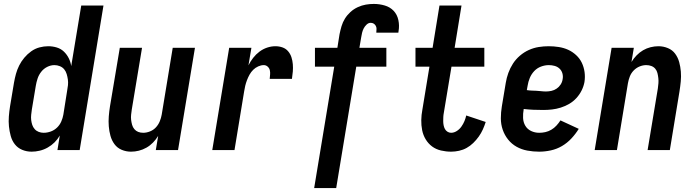

<svg xmlns="http://www.w3.org/2000/svg" viewBox="-20 -763 3540 976"><path d="M141 8Q115 8 92.5 -1.5Q70 -11 55.5 -29.5Q41 -48 34.5 -72Q28 -96 25.5 -120.5Q23 -145 25 -171Q27 -197 31 -222L51 -342Q55 -365 61 -387Q67 -409 77.5 -430Q88 -451 103.5 -469.5Q119 -488 138.5 -502Q158 -516 180.5 -522Q203 -528 225 -528Q248 -528 269 -521.5Q290 -515 305 -500.5Q320 -486 329.5 -467Q339 -448 342 -427L393 -735H506L385 0H272L284 -74Q273 -55 257.5 -39.5Q242 -24 222.5 -13Q203 -2 182 3Q161 8 141 8ZM202 -88Q220 -88 238 -94.5Q256 -101 270 -114.5Q284 -128 291.5 -145.5Q299 -163 302 -180L321 -300Q324 -315 325.5 -330Q327 -345 325 -359Q323 -373 319 -386.5Q315 -400 306.5 -410.5Q298 -421 284.5 -426.5Q271 -432 257 -432Q238 -432 220 -423Q202 -414 189.5 -398Q177 -382 171 -363.5Q165 -345 162 -327L142 -207Q140 -193 138.5 -179.5Q137 -166 138.5 -153Q140 -140 144 -128Q148 -116 156.5 -106.5Q165 -97 177 -92.5Q189 -88 202 -88Z M646 8Q621 8 598.5 -1.5Q576 -11 562 -30Q548 -49 541.5 -72.5Q535 -96 533 -121Q531 -146 533 -171.5Q535 -197 539 -222L589 -520H702L650 -207Q648 -193 646.5 -180Q645 -167 646.5 -154Q648 -141 651.5 -128.5Q655 -116 663 -106.5Q671 -97 682.5 -92.5Q694 -88 708 -88Q725 -88 742.5 -95Q760 -102 772.5 -115.5Q785 -129 792 -146Q799 -163 802 -180L858 -520H971L885 0H772L784 -72Q773 -54 758 -38.5Q743 -23 724.5 -12.5Q706 -2 686 3Q666 8 646 8Z M1059 0 1145 -520H1258L1243 -431Q1253 -451 1267 -469Q1281 -487 1299 -500.5Q1317 -514 1338 -521Q1359 -528 1380 -528Q1399 -528 1416 -522Q1433 -516 1444.5 -502.5Q1456 -489 1461.5 -472Q1467 -455 1468.5 -436.5Q1470 -418 1468.5 -399.5Q1467 -381 1464 -362H1351Q1352 -373 1353 -384.5Q1354 -396 1351.5 -406.5Q1349 -417 1340.5 -424.5Q1332 -432 1321 -432Q1307 -432 1292.5 -425.5Q1278 -419 1267 -408Q1256 -397 1248.5 -383.5Q1241 -370 1235.5 -355.5Q1230 -341 1226.5 -326.5Q1223 -312 1221 -298L1172 0Z M1577 193 1679 -424H1581V-520H1695L1706 -589Q1710 -609 1716 -629.5Q1722 -650 1733.5 -668.5Q1745 -687 1761.5 -702Q1778 -717 1798.5 -726.5Q1819 -736 1839.5 -739.5Q1860 -743 1880 -743Q1909 -743 1936 -735Q1963 -727 1981 -708Q1999 -689 2005 -661Q2011 -633 2006 -605L2005 -597H1893V-600Q1894 -608 1894 -616.5Q1894 -625 1890 -632Q1886 -639 1879.5 -643Q1873 -647 1864 -647Q1853 -647 1843.5 -638Q1834 -629 1828.5 -618Q1823 -607 1820.5 -596Q1818 -585 1816 -573L1807 -520H1944V-424H1791L1689 193Z M2273 8Q2247 8 2221.5 2Q2196 -4 2176.5 -18.5Q2157 -33 2144 -54.5Q2131 -76 2126 -101Q2121 -126 2121.5 -152.5Q2122 -179 2127 -205L2163 -424H2092V-520H2179L2214 -735H2326L2291 -520H2442V-424H2275L2236 -189Q2234 -179 2233.5 -168.5Q2233 -158 2233 -147.5Q2233 -137 2235 -126.5Q2237 -116 2241.5 -107.5Q2246 -99 2254.5 -93.5Q2263 -88 2273 -88Q2288 -88 2302 -97Q2316 -106 2325.5 -119.5Q2335 -133 2341 -147.5Q2347 -162 2350 -176L2449 -143Q2443 -124 2434.5 -105Q2426 -86 2413.5 -68.5Q2401 -51 2385.5 -36Q2370 -21 2352 -11Q2334 -1 2313.5 3.5Q2293 8 2273 8Z M2721 8Q2690 8 2660.5 2.5Q2631 -3 2606 -17Q2581 -31 2563 -53.5Q2545 -76 2535.5 -103.5Q2526 -131 2526 -161.5Q2526 -192 2531 -222L2551 -342Q2555 -367 2564 -392Q2573 -417 2587.5 -439.5Q2602 -462 2623 -480Q2644 -498 2668.5 -509Q2693 -520 2718.5 -524Q2744 -528 2769 -528Q2795 -528 2820.5 -524Q2846 -520 2868 -510Q2890 -500 2908.5 -483Q2927 -466 2937.5 -444Q2948 -422 2951.5 -397Q2955 -372 2951 -346Q2947 -324 2936.5 -303Q2926 -282 2910 -264.5Q2894 -247 2873.5 -235Q2853 -223 2830.5 -216Q2808 -209 2786 -206.5Q2764 -204 2742 -204Q2716 -204 2691.5 -205Q2667 -206 2642 -209V-207Q2638 -185 2639 -163Q2640 -141 2650.5 -123.5Q2661 -106 2680 -97Q2699 -88 2721 -88Q2737 -88 2752.5 -91.5Q2768 -95 2782.5 -103.5Q2797 -112 2808.5 -124.5Q2820 -137 2829 -151L2922 -108Q2906 -82 2884.5 -59Q2863 -36 2836.5 -20.5Q2810 -5 2780 1.5Q2750 8 2721 8ZM2755 -298Q2769 -298 2783 -301Q2797 -304 2809.5 -312.5Q2822 -321 2830 -333.5Q2838 -346 2840 -360Q2843 -375 2839 -389.5Q2835 -404 2824.5 -414Q2814 -424 2799.5 -428Q2785 -432 2770 -432Q2750 -432 2730 -424.5Q2710 -417 2695.5 -401.5Q2681 -386 2673 -366.5Q2665 -347 2662 -327L2658 -305Q2670 -303 2682.5 -302.5Q2695 -302 2707 -301.5Q2719 -301 2731 -299.5Q2743 -298 2755 -298Z M3003 0 3089 -520H3202L3190 -448Q3201 -466 3216 -481.5Q3231 -497 3249 -507.5Q3267 -518 3287 -523Q3307 -528 3327 -528Q3352 -528 3375 -518.5Q3398 -509 3412 -490Q3426 -471 3432.5 -447.5Q3439 -424 3441 -399Q3443 -374 3440.5 -348.5Q3438 -323 3434 -298L3385 0H3272L3324 -313Q3326 -327 3327 -340Q3328 -353 3326.5 -366Q3325 -379 3322 -391.5Q3319 -404 3311 -413.5Q3303 -423 3291 -427.5Q3279 -432 3265 -432Q3248 -432 3231 -425Q3214 -418 3201 -404.5Q3188 -391 3181.5 -374Q3175 -357 3172 -340L3116 0Z"/></svg>

Font: Iosevka SS18
Style: Bold Italic
Weight: 700
Italic angle: -9°
Monospace: yes
Designer: Belleve Invis
Foundry: Belleve Invis
Version: Version 25.1.1; ttfautohint (v1.8.4)